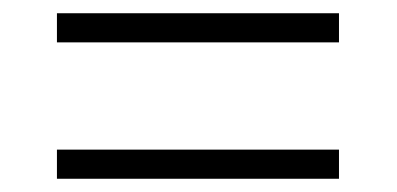

<svg xmlns="http://www.w3.org/2000/svg" viewBox="-20 -502 599 290"><path d="M66 -438V-482H492V-438ZM66 -232V-276H492V-232Z"/></svg>

Font: Noto Serif Gujarati Light
Style: Regular
Weight: 300
Version: Version 2.102